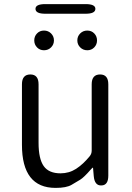

<svg xmlns="http://www.w3.org/2000/svg" viewBox="-20 -903 642 936"><path d="M251 13Q87 13 87 -197V-492Q87 -540 128 -540Q168 -540 168 -492V-207Q168 -129 193 -93.5Q218 -58 275 -58Q317 -58 351 -80Q385 -102 417 -141Q427 -153 427 -169V-492Q427 -540 468 -540Q508 -540 508 -492V-47Q508 0 475 1Q441 3 437 -45L434 -80Q434 -86 432.5 -86Q431 -86 422 -76Q389 -38 371 -27Q350 -14 329 -2Q304 13 251 13ZM194.5 -658Q174 -658 160.5 -672Q147 -686 147 -706Q147 -726 160.5 -740Q174 -754 194.5 -754Q215 -754 229 -740Q243 -726 243 -706Q243 -686 229 -672Q215 -658 194.5 -658ZM405.5 -658Q385 -658 371 -672Q357 -686 357 -706Q357 -726 371 -740Q385 -754 405.5 -754Q426 -754 439.5 -740Q453 -726 453 -706Q453 -686 439.5 -672Q426 -658 405.5 -658ZM201 -836Q153 -836 153 -860Q153 -883 201 -883H397Q445 -883 445 -860Q445 -836 397 -836Z"/></svg>

Font: Resource Han Rounded KR Normal
Style: Regular
Weight: 350
Designer: Cyano Hao (round all glyphs); Ryoko NISHIZUKA 西塚涼子 (kana, bopomofo & ideographs); Paul D. Hunt (Latin, Greek & Cyrillic)
Foundry: Cyano Hao
Version: 0.990